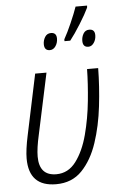

<svg xmlns="http://www.w3.org/2000/svg" viewBox="-58 -878 582 929"><g transform="rotate(-5 233.5 -414.0)"><path d="M177 10Q254 10 302.5 -40.5Q351 -91 378 -172Q405 -253 416 -348Q427 -443 428 -532H374Q373 -463 364.5 -378Q356 -293 335.5 -215.5Q315 -138 277.5 -88Q240 -38 182 -38Q99 -38 99 -131Q99 -171 114 -237L177 -532H122L60 -238Q45 -168 45 -126Q45 10 177 10ZM277 -676H305Q328 -705 357 -751.5Q386 -798 400 -828L401 -838H345Q334 -806 314 -760.5Q294 -715 277 -685ZM390 -639Q406 -639 417 -655Q428 -671 428 -692Q428 -721 401 -721Q382 -721 372.5 -705Q363 -689 363 -670Q363 -639 390 -639ZM203 -639Q220 -639 231 -655Q242 -671 242 -692Q242 -721 215 -721Q196 -721 186 -705Q176 -689 176 -670Q176 -639 203 -639Z"/></g></svg>

Font: Noto Sans Display SemiCondensed Light
Style: Italic
Weight: 300
Width: 4
Italic angle: -12°
Designer: Monotype Design Team
Foundry: Monotype Imaging Inc.
Version: Version 1.900